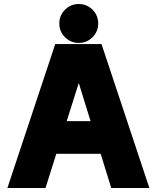

<svg xmlns="http://www.w3.org/2000/svg" viewBox="-20 -944 787 964"><path d="M538.6 0 485.4 -171.9H262.7L208.5 0H17.1L257.3 -722.7H489.7L730 0ZM375.5 -527.3 314.9 -335.9H434.6ZM277.8 -826.2Q277.8 -866.7 306.4 -895.3Q335 -923.8 375.5 -923.8Q416 -923.8 444.6 -895.3Q473.1 -866.7 473.1 -826.2Q473.1 -785.6 444.6 -757.1Q416 -728.5 375.5 -728.5Q335 -728.5 306.4 -757.1Q277.8 -785.6 277.8 -826.2Z"/></svg>

Font: Giphurs Black
Style: Regular
Weight: 900
Version: Version 0.920; ttfautohint (v1.8.4.7-5d5b)